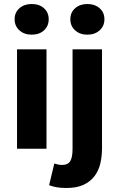

<svg xmlns="http://www.w3.org/2000/svg" viewBox="-20 -742 594 958"><path d="M65 0V-496H212V0ZM138 -569Q101 -569 77 -590.5Q53 -612 53 -646Q53 -680 77 -701Q101 -722 138 -722Q176 -722 199.5 -701Q223 -680 223 -646Q223 -612 199.5 -590.5Q176 -569 138 -569ZM312 196Q281 196 260.5 192Q240 188 225 182L251 74Q261 77 270 79Q279 81 290 81Q319 81 330.5 62Q342 43 342 1V-496H489V-3Q489 38 480.5 74Q472 110 451.5 137Q431 164 397 180Q363 196 312 196ZM416 -569Q379 -569 355 -590.5Q331 -612 331 -646Q331 -680 355 -701Q379 -722 416 -722Q453 -722 477 -701Q501 -680 501 -646Q501 -612 477 -590.5Q453 -569 416 -569Z"/></svg>

Font: hySource Sans Pro
Style: Bold
Weight: 700
Designer: Paul D. Hunt
Foundry: Adobe Systems Incorporated
Version: Version 2.021;PS 2.000;hotconv 1.0.86;makeotf.lib2.5.63406